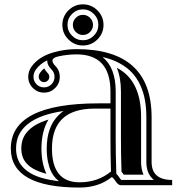

<svg xmlns="http://www.w3.org/2000/svg" viewBox="-20 -844 834 875"><path d="M264.2 -730.5Q264.2 -769 291.7 -796.6Q319.3 -824.2 357.9 -824.2Q396.5 -824.2 424.1 -796.6Q451.7 -769 451.7 -730.5Q451.7 -691.9 424.1 -664.3Q396.5 -636.7 357.9 -636.7Q319.3 -636.7 291.7 -664.3Q264.2 -691.9 264.2 -730.5ZM325.6 -698.1Q312 -711.7 312 -730.5Q312 -749.3 325.6 -762.8Q339.1 -776.4 357.9 -776.4Q376.7 -776.4 390.3 -762.8Q403.8 -749.3 403.8 -730.5Q403.8 -711.7 390.3 -698.1Q376.7 -684.6 357.9 -684.6Q339.1 -684.6 325.6 -698.1ZM308.3 -780.5Q287.6 -759.8 287.6 -731Q287.6 -702.1 308.3 -681.4Q329.1 -660.6 357.9 -660.6Q386.7 -660.6 407.5 -681.4Q428.2 -702.1 428.2 -731Q428.2 -759.8 407.5 -780.5Q386.7 -801.3 357.9 -801.3Q329.1 -801.3 308.3 -780.5ZM483.4 -349.1H411.1Q216.8 -349.1 216.8 -167Q216.8 -13.2 342.8 -13.2Q426 -13.2 485.8 -62.5Q483.4 -135.3 483.4 -215.1ZM108.6 -493.9Q108.6 -519 123.8 -540.5Q156.5 -586.2 224.6 -605.5Q276.6 -620.1 328.6 -620.1Q670.9 -620.1 670.9 -309.6V-106Q670.9 -23.9 764.6 -23.9V0H530.3Q518.6 0 505.6 -19.5Q492.7 -39.1 488 -36.1Q429 10.7 342.8 10.7Q29.3 10.7 29.3 -167Q29.3 -373 430.7 -373H483.4V-426.8Q483.4 -596.2 328.6 -596.2Q287.1 -596.2 245.6 -586.9Q219 -581.1 219 -567.1Q219 -557.6 231.4 -544.4Q252.4 -523.9 252.4 -493.7Q252.4 -463.9 231.4 -442.9Q210.4 -421.9 180.7 -421.9Q150.9 -421.9 129.9 -442.9Q108.9 -463.9 108.6 -493.9ZM132.6 -493.9Q132.6 -473.9 146.7 -459.7Q160.6 -445.8 180.5 -445.8Q200.4 -445.8 214.5 -459.8Q228.5 -473.9 228.5 -493.7Q228.5 -513.9 214.4 -527.6Q201.4 -541.3 197.3 -553.7Q197 -554.7 196.7 -556.6Q196.3 -558.6 195.9 -561.8Q195.6 -564.9 195.1 -567.1V-569.1Q161.9 -553 143.3 -526.6Q132.6 -511.5 132.6 -493.9ZM248.3 -18.1Q241.2 -23.9 234.4 -31.2Q221.7 -44.9 212.8 -63Q203.9 -81.1 198.4 -107.8Q192.9 -134.5 192.9 -167Q192.9 -266.6 247.6 -319.8Q266.1 -337.6 271.5 -338.6Q215.8 -330.1 177.2 -316.4Q133.8 -300.8 106 -278.1Q78.1 -255.4 65.7 -228Q53.2 -200.7 53.2 -167Q53.2 -138.7 62.7 -115.5Q72.3 -92.3 93.8 -73Q115.2 -53.7 148.4 -40.5Q181.6 -27.8 230.7 -20.5ZM515.1 -46.9Q519 -42.5 525.6 -32.7Q530 -26.1 532.7 -23.9H681.4Q647 -51.5 647 -106V-309.6Q647 -352.3 640.4 -388.4Q633.8 -424.6 618.9 -456.7Q604 -488.8 581.1 -513.3Q558.1 -537.8 524.4 -556Q490.7 -574.2 447.3 -584.2Q507.3 -535.6 507.3 -426.8V-215.1Q507.3 -136 509.8 -63.2L510.3 -51.5ZM156.5 -494.1Q156.5 -504.2 162.8 -512.7Q170.4 -523.4 181.2 -532.2Q187.5 -521.5 197.3 -511Q204.6 -503.9 204.6 -493.7Q204.6 -483.6 197.6 -476.7Q190.7 -469.7 180.7 -469.7Q170.7 -469.7 163.8 -476.8Q156.5 -483.9 156.5 -494.1ZM200.9 -299.1Q168.9 -245.8 168.9 -167Q168.9 -132.1 175 -103Q181.2 -73.2 191.4 -52.5V-52.2Q172.4 -56.9 157.2 -63Q127.9 -74.5 109.6 -90.8Q92.3 -106.4 85 -124.5Q77.1 -143.3 77.1 -167Q77.1 -195.6 87.4 -218Q97.7 -240.2 121.1 -259.8Q145.8 -280 185.5 -293.9Q192.9 -296.6 200.9 -299.1ZM544.2 -47.9Q537.8 -56.9 533.7 -61.8V-64.2Q531.2 -136.5 531.2 -215.1V-426.8Q531.2 -490 512.2 -535.4L512.9 -534.9Q543.2 -518.6 563.6 -496.8Q584 -475.1 597.2 -446.5Q610.8 -417.2 616.7 -384.3Q623 -350.3 623 -309.6V-106Q623 -73.2 634 -47.9Z"/></svg>

Font: itsadzokeS01
Style: Regular
Weight: 600
Width: 6
Version: Version 0.46